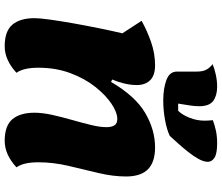

<svg xmlns="http://www.w3.org/2000/svg" viewBox="-82 -816 923 798"><g transform="rotate(90 379.0 -416.5)"><path d="M172 25Q109 25 82 -7Q55 -39 55 -99Q55 -120 61 -163.5Q67 -207 76.5 -260.5Q86 -314 97 -368Q108 -422 118 -464L66 -544Q107 -567 154.5 -583.5Q202 -600 251 -600Q293 -600 313 -579.5Q333 -559 333 -524Q333 -498 326 -470Q319 -442 310 -422L320 -417Q379 -518 449 -559Q519 -600 592 -600Q653 -600 683 -570.5Q713 -541 713 -479Q713 -425 698.5 -364.5Q684 -304 669 -240.5Q654 -177 654 -115Q654 -53 675 -24Q622 25 565 25Q502 25 475 -7Q448 -39 448 -99Q448 -132 457 -172.5Q466 -213 478 -255Q490 -297 499 -334Q508 -371 508 -398Q508 -419 500.5 -431Q493 -443 474 -443Q447 -443 411 -419Q375 -395 340.5 -351.5Q306 -308 283.5 -248Q261 -188 261 -115Q261 -53 282 -24Q229 25 172 25ZM397 -634Q348 -634 312.5 -647Q277 -660 277 -691V-774Q277 -800 268 -815Q259 -830 246 -839Q265 -847 290 -852.5Q315 -858 340 -858Q376 -858 398.5 -842Q421 -826 421 -783Q421 -766 417.5 -742.5Q414 -719 410 -696H440Q457 -713 469 -743.5Q481 -774 481 -805Q481 -813 480.5 -822Q480 -831 479 -840Q499 -848 523 -853Q547 -858 575 -858Q618 -858 635 -847Q652 -836 652 -819Q652 -802 640 -780.5Q628 -759 610.5 -737Q593 -715 575 -695Q557 -675 544 -661Q519 -649 478.5 -641.5Q438 -634 397 -634Z"/></g></svg>

Font: Lemon
Style: Regular
Weight: 400
Designer: Eduardo Rodriguez Tunni
Foundry: Eduardo Rodriguez Tunni
Version: Version 1.003; ttfautohint (v1.8.4.7-5d5b);gftools[0.9.24]